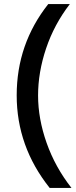

<svg xmlns="http://www.w3.org/2000/svg" viewBox="-20 -727 371 943"><path d="M224 196Q62 -7 62 -259Q62 -511 217 -707H323Q246 -607 206.5 -489.5Q167 -372 167 -258Q167 -144 209 -25Q251 94 331 196Z"/></svg>

Font: Hind Guntur Medium
Style: Regular
Weight: 500
Designer: Manushi Parikh, Hitesh Malaviya
Foundry: Indian Type Foundry
Version: Version 1.000;PS 1.0;hotconv 1.0.86;makeotf.lib2.5.63406; tt